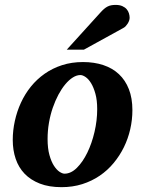

<svg xmlns="http://www.w3.org/2000/svg" viewBox="-20 -754 593 786"><path d="M377.9 -307.1Q377.9 -343.8 370.6 -370.1Q363.3 -396.5 352.8 -413.6Q342.3 -430.7 330.3 -438.7Q318.4 -446.8 309.1 -446.8Q293.9 -446.8 278.1 -436.8Q262.2 -426.8 247.3 -408.9Q232.4 -391.1 219.2 -366.5Q206.1 -341.8 196 -312.7Q186 -283.7 180.4 -251.2Q174.8 -218.8 174.8 -185.1Q174.8 -146.5 182.4 -119.4Q189.9 -92.3 200.9 -75.4Q211.9 -58.6 223.6 -50.8Q235.4 -43 244.1 -43Q270.5 -43 294.7 -66.9Q318.8 -90.8 337.4 -128.9Q356 -167 366.9 -213.9Q377.9 -260.7 377.9 -307.1ZM522 -303.2Q522 -263.7 513.2 -225.1Q504.4 -186.5 487.3 -151.6Q470.2 -116.7 445.3 -86.7Q420.4 -56.6 388.2 -34.7Q356 -12.7 316.7 -0.2Q277.3 12.2 231.9 12.2Q180.7 12.2 143.1 -2.4Q105.5 -17.1 80.8 -42.7Q56.2 -68.4 44.2 -103.8Q32.2 -139.2 32.2 -181.2Q32.2 -220.2 40.8 -259Q49.3 -297.9 65.7 -333.5Q82 -369.1 106.4 -399.4Q130.9 -429.7 162.8 -452.1Q194.8 -474.6 234.1 -487.3Q273.4 -500 319.8 -500Q365.7 -500 403.1 -487.5Q440.4 -475.1 466.8 -450.4Q493.2 -425.8 507.6 -388.9Q522 -352.1 522 -303.2ZM510.7 -681.2Q510.7 -676.3 508.8 -670.2Q506.8 -664.1 503.2 -658.2Q499.5 -652.3 494.9 -647.2Q490.2 -642.1 484.4 -639.2L323.7 -550.8H253.4L390.6 -702.1Q398.9 -711.4 406 -717.5Q413.1 -723.6 420.4 -727.3Q427.7 -731 435.5 -732.4Q443.4 -733.9 453.6 -733.9Q469.7 -733.9 480.7 -729Q491.7 -724.1 498.3 -716.6Q504.9 -709 507.8 -699.5Q510.7 -689.9 510.7 -681.2Z"/></svg>

Font: Charis SIL Afr
Style: Bold Italic
Weight: 700
Italic angle: -11°
Foundry: SIL International
Version: Version 5.000